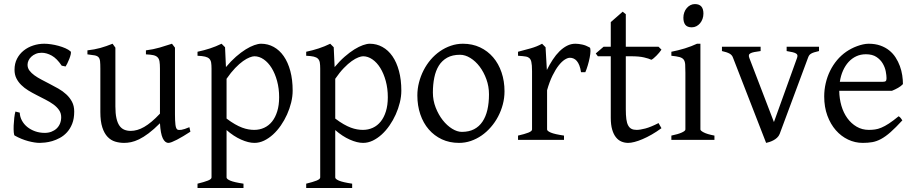

<svg xmlns="http://www.w3.org/2000/svg" viewBox="-20 -682 4461 936"><path d="M341.8 -138.2Q341.8 -103.5 332 -78.9Q322.3 -54.2 306.6 -37.1Q291 -20 272 -9.8Q252.9 0.5 234.4 5.9Q215.8 11.2 199.5 12.9Q183.1 14.6 173.8 14.6Q150.4 14.6 117.4 5.9Q84.5 -2.9 51.8 -21Q48.3 -22.5 47.1 -36.9Q45.9 -51.3 46.6 -70.1Q47.4 -88.9 49.6 -107.9Q51.8 -127 55.2 -138.2L76.2 -132.8Q77.1 -112.3 86.9 -94.2Q96.7 -76.2 113 -63Q129.4 -49.8 151.1 -42Q172.9 -34.2 198.2 -34.2Q215.8 -34.2 230.5 -39.8Q245.1 -45.4 255.9 -55.4Q266.6 -65.4 272.5 -79.6Q278.3 -93.8 278.3 -110.8Q278.3 -130.4 267.8 -145.5Q257.3 -160.6 240.2 -173.1Q223.1 -185.5 201.4 -196.5Q179.7 -207.5 157.2 -219.2Q136.7 -229.5 117.7 -241.2Q98.6 -252.9 83.7 -267.6Q68.8 -282.2 59.8 -300.3Q50.8 -318.4 50.8 -341.8Q50.8 -372.1 63 -395.8Q75.2 -419.4 95.5 -435.5Q115.7 -451.7 141.8 -460.2Q168 -468.8 195.8 -468.8Q210.9 -468.8 229.2 -466.1Q247.6 -463.4 265.4 -458.5Q283.2 -453.6 298.8 -446.8Q314.5 -439.9 324.2 -431.2Q327.1 -428.2 325 -418Q322.8 -407.7 318.1 -395.5Q313.5 -383.3 308.1 -372.6Q302.7 -361.8 299.8 -357.9L280.8 -361.8Q257.3 -397 232.2 -410.9Q207 -424.8 183.1 -424.8Q167 -424.8 154.3 -419.4Q141.6 -414.1 132.6 -405.5Q123.5 -397 118.9 -386.7Q114.3 -376.5 114.3 -366.2Q114.3 -350.6 123.5 -338.1Q132.8 -325.7 147.9 -314.7Q163.1 -303.7 182.4 -293.7Q201.7 -283.7 222.2 -272.9Q243.2 -262.2 264.6 -250Q286.1 -237.8 303.2 -221.9Q320.3 -206.1 331.1 -185.8Q341.8 -165.5 341.8 -138.2Z M908.2 -40Q890.1 -28.3 873.5 -18.3Q856.9 -8.3 842.8 -1Q828.6 6.3 817.9 10.5Q807.1 14.6 801.3 14.6Q784.2 14.6 773.4 -8.1Q762.7 -30.8 759.8 -81.1Q729.5 -50.8 704.3 -32Q679.2 -13.2 658 -2.9Q636.7 7.3 618.9 11Q601.1 14.6 585.4 14.6Q562.5 14.6 541.5 8.3Q520.5 2 504.4 -14.9Q488.3 -31.7 478.8 -61Q469.2 -90.3 469.2 -136.2V-347.2Q469.2 -370.6 467.8 -383.5Q466.3 -396.5 460.2 -403.1Q454.1 -409.7 441.4 -412.1Q428.7 -414.6 406.2 -417V-436.5Q423.8 -438.5 439.2 -441.4Q454.6 -444.3 469 -448.2Q483.4 -452.1 498 -457.3Q512.7 -462.4 528.8 -468.8L542.5 -449.7V-163.1Q542.5 -128.9 547.6 -106Q552.7 -83 562.3 -69.3Q571.8 -55.7 585.7 -49.8Q599.6 -43.9 617.2 -43.9Q632.8 -43.9 649.2 -48.6Q665.5 -53.2 682.9 -63.2Q700.2 -73.2 719.2 -89.1Q738.3 -105 759.8 -127.9V-347.2Q759.8 -369.1 757.6 -382.3Q755.4 -395.5 748 -402.8Q740.7 -410.2 727.3 -413.1Q713.9 -416 691.4 -417V-436.5Q726.6 -440.9 758.8 -450.2Q791 -459.5 818.4 -468.8L833 -449.7V-124Q833 -93.8 835.2 -74.7Q837.4 -55.7 844.2 -50.8Q850.1 -46.9 864.3 -49.1Q878.4 -51.3 903.3 -62Z M1340.8 -208Q1340.8 -250.5 1330.8 -287.1Q1320.8 -323.7 1304.2 -350.6Q1287.6 -377.4 1265.6 -392.6Q1243.7 -407.7 1220.2 -407.7Q1211.4 -407.7 1197.3 -402.3Q1183.1 -397 1165 -384.3Q1147 -371.6 1126.5 -350.3Q1106 -329.1 1084.5 -297.9V-104Q1106.4 -87.4 1125.2 -76.7Q1144 -65.9 1160.4 -59.8Q1176.8 -53.7 1191.4 -51.3Q1206.1 -48.8 1219.2 -48.8Q1245.6 -48.8 1267.8 -59.1Q1290 -69.3 1306.2 -89.4Q1322.3 -109.4 1331.5 -139.2Q1340.8 -168.9 1340.8 -208ZM1406.7 -240.2Q1406.7 -211.9 1399.4 -182.1Q1392.1 -152.3 1379.4 -124Q1366.7 -95.7 1349.1 -70.3Q1331.5 -44.9 1310.8 -26.1Q1290 -7.3 1267.1 3.7Q1244.1 14.6 1220.2 14.6Q1191.4 14.6 1155.3 -1.5Q1119.1 -17.6 1084.5 -47.9V183.1Q1084.5 190.9 1102.8 198.7Q1121.1 206.5 1167 213.4V234.4H942.9V213.4Q975.1 205.6 993.2 198.5Q1011.2 191.4 1011.2 183.1V-347.2Q1011.2 -365.2 1009.3 -377Q1007.3 -388.7 1000.2 -395.8Q993.2 -402.8 979.7 -406Q966.3 -409.2 942.9 -410.2V-429.7Q959.5 -433.1 974.6 -437.3Q989.7 -441.4 1003.9 -446Q1018.1 -450.7 1032 -456.3Q1045.9 -461.9 1060.1 -468.8L1077.1 -451.7L1081.5 -355Q1106 -384.3 1130.6 -405.8Q1155.3 -427.2 1177.7 -441.2Q1200.2 -455.1 1219.5 -461.9Q1238.8 -468.8 1252.9 -468.8Q1286.1 -468.8 1314.5 -453.1Q1342.8 -437.5 1363.3 -408Q1383.8 -378.4 1395.3 -335.9Q1406.7 -293.5 1406.7 -240.2Z M1870.6 -208Q1870.6 -250.5 1860.6 -287.1Q1850.6 -323.7 1834 -350.6Q1817.4 -377.4 1795.4 -392.6Q1773.4 -407.7 1750 -407.7Q1741.2 -407.7 1727.1 -402.3Q1712.9 -397 1694.8 -384.3Q1676.8 -371.6 1656.2 -350.3Q1635.7 -329.1 1614.3 -297.9V-104Q1636.2 -87.4 1655 -76.7Q1673.8 -65.9 1690.2 -59.8Q1706.5 -53.7 1721.2 -51.3Q1735.8 -48.8 1749 -48.8Q1775.4 -48.8 1797.6 -59.1Q1819.8 -69.3 1835.9 -89.4Q1852.1 -109.4 1861.3 -139.2Q1870.6 -168.9 1870.6 -208ZM1936.5 -240.2Q1936.5 -211.9 1929.2 -182.1Q1921.9 -152.3 1909.2 -124Q1896.5 -95.7 1878.9 -70.3Q1861.3 -44.9 1840.6 -26.1Q1819.8 -7.3 1796.9 3.7Q1773.9 14.6 1750 14.6Q1721.2 14.6 1685.1 -1.5Q1648.9 -17.6 1614.3 -47.9V183.1Q1614.3 190.9 1632.6 198.7Q1650.9 206.5 1696.8 213.4V234.4H1472.7V213.4Q1504.9 205.6 1522.9 198.5Q1541 191.4 1541 183.1V-347.2Q1541 -365.2 1539.1 -377Q1537.1 -388.7 1530 -395.8Q1522.9 -402.8 1509.5 -406Q1496.1 -409.2 1472.7 -410.2V-429.7Q1489.3 -433.1 1504.4 -437.3Q1519.5 -441.4 1533.7 -446Q1547.9 -450.7 1561.8 -456.3Q1575.7 -461.9 1589.8 -468.8L1606.9 -451.7L1611.3 -355Q1635.7 -384.3 1660.4 -405.8Q1685.1 -427.2 1707.5 -441.2Q1730 -455.1 1749.3 -461.9Q1768.6 -468.8 1782.7 -468.8Q1815.9 -468.8 1844.2 -453.1Q1872.6 -437.5 1893.1 -408Q1913.6 -378.4 1925 -335.9Q1936.5 -293.5 1936.5 -240.2Z M2363.8 -222.2Q2363.8 -260.7 2351.1 -295.7Q2338.4 -330.6 2318.4 -357.2Q2298.3 -383.8 2272.9 -399.4Q2247.6 -415 2222.7 -415Q2185.5 -415 2160.2 -400.9Q2134.8 -386.7 2119.4 -362.1Q2104 -337.4 2097.2 -303.7Q2090.3 -270 2090.3 -231Q2090.3 -192.4 2104 -157.5Q2117.7 -122.6 2138.4 -96.2Q2159.2 -69.8 2184.1 -54.4Q2209 -39.1 2231.4 -39.1Q2266.1 -39.1 2291 -52Q2315.9 -64.9 2332 -88.9Q2348.1 -112.8 2356 -146.5Q2363.8 -180.2 2363.8 -222.2ZM2439.5 -236.8Q2439.5 -204.1 2431.2 -172.9Q2422.9 -141.6 2408.2 -113.8Q2393.6 -85.9 2373 -62.3Q2352.5 -38.6 2327.9 -21.5Q2303.2 -4.4 2275.4 5.1Q2247.6 14.6 2217.8 14.6Q2171.4 14.6 2134 -2.9Q2096.7 -20.5 2070.1 -51.3Q2043.5 -82 2029.1 -124.5Q2014.6 -167 2014.6 -216.8Q2014.6 -249 2022.7 -280.3Q2030.8 -311.5 2045.2 -339.6Q2059.6 -367.7 2079.8 -391.4Q2100.1 -415 2124.8 -432.1Q2149.4 -449.2 2178 -459Q2206.5 -468.8 2236.8 -468.8Q2282.7 -468.8 2320.1 -451.2Q2357.4 -433.6 2384 -402.6Q2410.6 -371.6 2425 -329.1Q2439.5 -286.6 2439.5 -236.8Z M2854.5 -450.7Q2858.9 -447.8 2858.6 -433.6Q2858.4 -419.4 2854.7 -400.9Q2851.1 -382.3 2845.2 -362.8Q2839.4 -343.3 2833.5 -330.1H2812.5Q2809.6 -349.6 2804.2 -363.3Q2798.8 -377 2791.7 -385Q2784.7 -393.1 2776.1 -396.7Q2767.6 -400.4 2758.3 -400.4Q2747.6 -400.4 2733.2 -391.4Q2718.8 -382.3 2703.6 -363Q2688.5 -343.8 2673.6 -313.7Q2658.7 -283.7 2647 -242.2V-50.8Q2647 -43.5 2665.3 -35.6Q2683.6 -27.8 2729.5 -21V0H2505.4V-21Q2537.6 -28.3 2555.7 -35.4Q2573.7 -42.5 2573.7 -50.8V-335Q2573.7 -351.1 2572.8 -362.1Q2571.8 -373 2570.3 -379.9Q2568.8 -386.7 2566.7 -390.6Q2564.5 -394.5 2562.5 -397Q2559.1 -400.4 2554.9 -402.6Q2550.8 -404.8 2544.2 -406.2Q2537.6 -407.7 2528.3 -408.4Q2519 -409.2 2505.4 -410.2V-429.7Q2537.1 -438 2567.6 -446.5Q2598.1 -455.1 2622.6 -468.8L2639.6 -451.7L2646 -340.8Q2659.2 -367.7 2674.6 -391.1Q2689.9 -414.6 2707.5 -431.9Q2725.1 -449.2 2744.4 -459Q2763.7 -468.8 2784.7 -468.8Q2800.3 -468.8 2818.4 -464.8Q2836.4 -460.9 2854.5 -450.7Z M3204.6 -57.1Q3180.7 -39.6 3157.2 -26.1Q3133.8 -12.7 3112.5 -3.7Q3091.3 5.4 3073.2 10Q3055.2 14.6 3042.5 14.6Q3025.4 14.6 3010 8.3Q2994.6 2 2982.9 -12.5Q2971.2 -26.9 2964.4 -50.3Q2957.5 -73.7 2957.5 -107.9V-407.7H2894.5L2884.3 -421.4L2922.4 -454.1H2957.5V-574.2L3015.6 -625L3030.8 -612.8V-454.1H3190.4L3204.6 -439.9Q3200.2 -433.1 3193.6 -425.3Q3187 -417.5 3180.2 -410.6Q3173.3 -403.8 3166.7 -398.2Q3160.2 -392.6 3155.3 -390.6Q3143.6 -396.5 3119.6 -402.1Q3095.7 -407.7 3056.2 -407.7H3030.8V-149.9Q3030.8 -120.6 3033.4 -101.1Q3036.1 -81.5 3042.5 -70.1Q3048.8 -58.6 3058.8 -53.7Q3068.8 -48.8 3083.5 -48.8Q3100.6 -48.8 3126.5 -55.7Q3152.3 -62.5 3190.4 -82Z M3252.9 0V-21Q3286.1 -27.8 3303.7 -35.9Q3321.3 -43.9 3321.3 -50.8V-327.1Q3321.3 -352.1 3320.3 -367.4Q3319.3 -382.8 3313 -391.4Q3306.6 -399.9 3292.7 -403.8Q3278.8 -407.7 3252.9 -410.2V-429.7Q3268.1 -432.6 3284.9 -436.8Q3301.8 -440.9 3318.4 -446Q3335 -451.2 3350.1 -457Q3365.2 -462.9 3377.9 -468.8H3394.5V-50.8Q3394.5 -44.9 3410.9 -36.4Q3427.2 -27.8 3462.9 -21V0ZM3409.2 -615.7Q3409.2 -602.1 3404.8 -589.8Q3400.4 -577.6 3392.8 -568.6Q3385.3 -559.6 3375 -554.2Q3364.7 -548.8 3352.5 -548.8Q3330.6 -548.8 3321 -561Q3311.5 -573.2 3311.5 -595.7Q3311.5 -609.4 3315.9 -621.6Q3320.3 -633.8 3328.1 -642.8Q3335.9 -651.9 3345.9 -657Q3356 -662.1 3367.7 -662.1Q3409.2 -662.1 3409.2 -615.7Z M3972.7 -433.1Q3958 -429.7 3948.7 -426.8Q3939.5 -423.8 3933.6 -420.2Q3927.7 -416.5 3924.6 -411.9Q3921.4 -407.2 3918.9 -399.9L3780.8 -28.8Q3776.4 -18.1 3768.1 -10.5Q3759.8 -2.9 3750 2.2Q3740.2 7.3 3730.7 10.3Q3721.2 13.2 3714.8 14.6L3553.7 -399.9Q3549.3 -413.6 3536.6 -420.7Q3523.9 -427.7 3499.5 -433.1V-454.1H3688V-433.1Q3668.9 -430.7 3657 -428.2Q3645 -425.8 3638.4 -422.1Q3631.8 -418.5 3630.9 -413.1Q3629.9 -407.7 3632.8 -399.9L3752.9 -86.9L3865.7 -399.9Q3868.2 -407.2 3867.4 -412.4Q3866.7 -417.5 3860.8 -421.1Q3855 -424.8 3844 -427.5Q3833 -430.2 3814.9 -433.1V-454.1H3972.7Z M4201.2 -417.5Q4175.8 -417.5 4154.5 -407.7Q4133.3 -397.9 4116.9 -380.1Q4100.6 -362.3 4089.6 -337.6Q4078.6 -313 4074.2 -283.2H4283.2Q4294.4 -283.2 4298.1 -286.9Q4301.8 -290.5 4301.8 -300.8Q4301.8 -314 4298.1 -333.7Q4294.4 -353.5 4283.4 -372.3Q4272.5 -391.1 4252.7 -404.3Q4232.9 -417.5 4201.2 -417.5ZM4381.8 -272Q4373 -262.2 4358.4 -253.9Q4343.8 -245.6 4328.1 -239.3H4071.3Q4071.8 -201.2 4081.8 -166.7Q4091.8 -132.3 4110.6 -106.2Q4129.4 -80.1 4156 -64.5Q4182.6 -48.8 4215.8 -48.8Q4231 -48.8 4245.4 -50.8Q4259.8 -52.7 4276.4 -59.6Q4293 -66.4 4313.2 -79.6Q4333.5 -92.8 4360.8 -115.2Q4367.2 -111.8 4371.8 -105.5Q4376.5 -99.1 4378.9 -95.2Q4346.2 -59.6 4321.5 -37.8Q4296.9 -16.1 4275.1 -4.4Q4253.4 7.3 4232.2 11Q4210.9 14.6 4186 14.6Q4148.4 14.6 4114.5 -1.5Q4080.6 -17.6 4054.7 -47.1Q4028.8 -76.7 4013.4 -118.4Q3998 -160.2 3998 -211.9Q3998 -244.6 4005.4 -276.4Q4012.7 -308.1 4026.6 -336.4Q4040.5 -364.7 4060.5 -388.7Q4080.6 -412.6 4106 -430.2Q4116.7 -437.5 4130.1 -444.6Q4143.6 -451.7 4158.2 -457Q4172.9 -462.4 4187.3 -465.6Q4201.7 -468.8 4214.8 -468.8Q4246.6 -468.8 4271.5 -460Q4296.4 -451.2 4314.9 -436.3Q4333.5 -421.4 4346.2 -401.6Q4358.9 -381.8 4366.9 -359.9Q4375 -337.9 4378.4 -315.2Q4381.8 -292.5 4381.8 -272Z"/></svg>

Font: Noto Serif Devanagari
Style: Bold
Weight: 700
Designer: Monotype Design Team
Foundry: Monotype Imaging Inc.
Version: Version 1.01